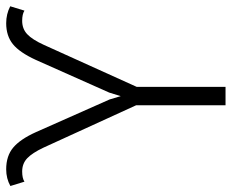

<svg xmlns="http://www.w3.org/2000/svg" viewBox="-108 -672 756 627"><g transform="rotate(-90 270.5 -358.0)"><path d="M508.8 -716.3Q538.6 -716.3 564 -703.1L549.8 -656.7Q538.1 -664.1 516.6 -664.1Q490.2 -664.1 472.7 -647.5Q455.1 -630.9 438 -593.3L300.8 -290V0H240.7V-292L102.5 -594.2Q85 -631.3 67.6 -647.7Q50.3 -664.1 24.4 -664.1Q2.9 -664.1 -8.8 -656.7L-22.9 -702.6Q1.5 -716.3 31.7 -716.3Q75.2 -716.3 102.5 -693.4Q129.9 -670.4 152.8 -619.6L259.8 -378.4L270.5 -342.3L282.2 -379.9L388.7 -619.1Q413.1 -672.4 440.2 -694.3Q467.3 -716.3 508.8 -716.3Z"/></g></svg>

Font: Roboto Light
Style: Regular
Weight: 300
Designer: Google
Version: Version 2.134; 2016; ttfautohint (v1.6)